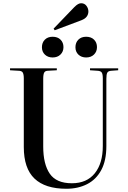

<svg xmlns="http://www.w3.org/2000/svg" viewBox="-20 -1152 792 1186"><path d="M390 14Q259 14 193 -49Q127 -112 127 -244V-668Q127 -693 120.5 -704Q114 -715 93 -715L42 -718V-730H331V-718L277 -715Q260 -715 253.5 -704.5Q247 -694 247 -665V-247Q247 -138 287.5 -79Q328 -20 424 -20Q516 -20 565.5 -81.5Q615 -143 615 -250V-668Q615 -694 608.5 -704Q602 -714 581 -715L536 -718V-730H710V-718L669 -715Q649 -714 643 -703.5Q637 -693 637 -665V-250Q637 -160 605.5 -101.5Q574 -43 518 -14.5Q462 14 390 14ZM318 -965 311 -975 439 -1108Q452 -1121 462 -1126.5Q472 -1132 481 -1132Q502 -1132 514 -1116Q526 -1100 526 -1081Q526 -1064 516 -1050Q506 -1036 483 -1027ZM512 -797Q483 -797 464.5 -814.5Q446 -832 446 -860Q446 -889 464 -907Q482 -925 512 -925Q543 -925 561 -907Q579 -889 579 -861Q579 -833 560.5 -815Q542 -797 512 -797ZM305 -797Q276 -797 257.5 -814.5Q239 -832 239 -860Q239 -889 257 -907Q275 -925 305 -925Q336 -925 354 -907Q372 -889 372 -861Q372 -833 353.5 -815Q335 -797 305 -797Z"/></svg>

Font: Literata 72pt Medium
Style: Regular
Weight: 500
Designer: Latin by Veronika Burian and Jose Scaglione. Greek by Irene Vlachou. Cyrillic by Vera Evstafieva.
Foundry: TypeTogether
Version: Version 3.002